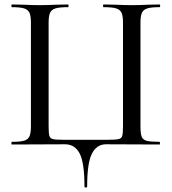

<svg xmlns="http://www.w3.org/2000/svg" viewBox="-20 -645 767 857"><path d="M270 -1 33 0Q31 0 31 -6Q31 -12 33 -12Q70 -12 87.5 -17Q105 -22 111.5 -36.5Q118 -51 118 -81V-544Q118 -574 111.5 -588Q105 -602 87.5 -607.5Q70 -613 33 -613Q31 -613 31 -619Q31 -625 33 -625L85 -624Q129 -622 155 -622Q185 -622 231 -624L284 -625Q286 -625 286 -619Q286 -613 284 -613Q245 -613 227.5 -607.5Q210 -602 203.5 -588Q197 -574 197 -544V-83Q197 -49 200.5 -38Q204 -27 216.5 -24Q229 -21 268 -21H455Q495 -21 508.5 -24Q522 -27 525.5 -38Q529 -49 529 -83V-544Q529 -574 522.5 -588Q516 -602 498.5 -607.5Q481 -613 442 -613Q440 -613 440 -619Q440 -625 442 -625L494 -624Q542 -622 571 -622Q599 -622 641 -624L692 -625Q695 -625 695 -619Q695 -613 692 -613Q655 -613 637.5 -607.5Q620 -602 613.5 -588Q607 -574 607 -544V-81Q607 -48 612.5 -34.5Q618 -21 635 -16.5Q652 -12 692 -12Q694 -12 694 -6Q694 0 692 0L453 -1Q412 -1 390.5 40.5Q369 82 369 187Q369 192 363 192Q357 192 357 187Q357 81 335.5 40Q314 -1 270 -1Z"/></svg>

Font: Cormorant Unicase Medium
Style: Regular
Weight: 500
Designer: Christian Thalmann (Catharsis Fonts)
Foundry: Catharsis Fonts
Version: Version 4.000